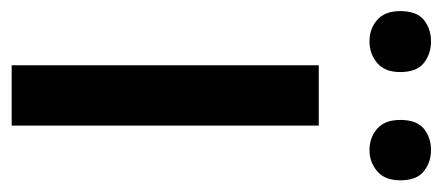

<svg xmlns="http://www.w3.org/2000/svg" viewBox="-252 -536 776 337"><g transform="rotate(90 136.5 -368.0)"><path d="M189 0H83V-539H189ZM-12 -682Q-12 -711 3.5 -723.5Q19 -736 41 -736Q63 -736 79 -723.5Q95 -711 95 -682Q95 -655 79 -641.5Q63 -628 41 -628Q19 -628 3.5 -641.5Q-12 -655 -12 -682ZM179 -682Q179 -711 194.5 -723.5Q210 -736 232 -736Q253 -736 269 -723.5Q285 -711 285 -682Q285 -655 269 -641.5Q253 -628 232 -628Q210 -628 194.5 -641.5Q179 -655 179 -682Z"/></g></svg>

Font: Noto Sans Telugu Medium
Style: Regular
Weight: 500
Designer: Jelle Bosma - Monotype Design Team
Foundry: Monotype Imaging Inc.
Version: Version 2.005; ttfautohint (v1.8.4.7-5d5b)